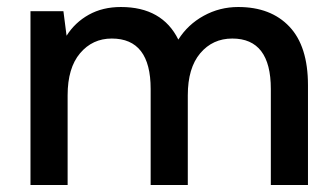

<svg xmlns="http://www.w3.org/2000/svg" viewBox="-20 -528 956 548"><path d="M67 0V-496H161L170 -426Q194 -464 233.5 -486Q273 -508 325 -508Q443 -508 489 -415Q516 -458 561.5 -483Q607 -508 660 -508Q753 -508 806 -452Q859 -396 859 -285V0H753V-274Q753 -418 643 -418Q587 -418 551.5 -376Q516 -334 516 -256V0H410V-274Q410 -418 299 -418Q244 -418 208.5 -376Q173 -334 173 -256V0Z"/></svg>

Font: Firefly Display Medium
Style: Regular
Weight: 500
Designer: Colophon Foundry, Jonny Pinhorn
Foundry: Colophon Foundry
Version: Version 1.200; ttfautohint (v1.8.3)